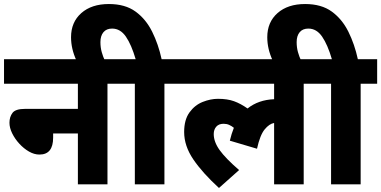

<svg xmlns="http://www.w3.org/2000/svg" viewBox="-20 -916 1894 954"><path d="M0 -622H596V-500H514V0H367V-253H244V-232Q244 -148 176 -148Q150 -148 124 -163Q98 -178 76 -202Q54 -226 40.5 -253.5Q27 -281 27 -306Q27 -335 42 -355Q57 -375 104 -375H367V-500H0Z M360 -615Q333 -673 333 -731Q333 -806 384 -851Q435 -896 521 -896Q602 -896 653.5 -858.5Q705 -821 736 -758.5Q767 -696 783 -622H879V-500H797V0H650V-500H582V-622H654Q633 -694 605.5 -734Q578 -774 537 -774Q509 -774 494 -756Q479 -738 479 -707Q479 -680 485.5 -657Q492 -634 501 -615Z M865 -500V-622H1571V-500H1489V0H1342V-305Q1318 -301 1295 -273Q1272 -245 1257 -177L1122 -217Q1130 -251 1142 -281Q1131 -290 1118.5 -295.5Q1106 -301 1091 -301Q1067 -301 1054.5 -286.5Q1042 -272 1042 -250Q1042 -211 1071.5 -170Q1101 -129 1168 -71L1068 18Q986 -57 940.5 -124Q895 -191 895 -260Q895 -321 921.5 -357.5Q948 -394 987 -409.5Q1026 -425 1063 -425Q1110 -425 1143 -413Q1176 -401 1210 -377Q1264 -420 1342 -423V-500Z M1335 -615Q1308 -673 1308 -731Q1308 -806 1359 -851Q1410 -896 1496 -896Q1577 -896 1628.5 -858.5Q1680 -821 1711 -758.5Q1742 -696 1758 -622H1854V-500H1772V0H1625V-500H1557V-622H1629Q1608 -694 1580.5 -734Q1553 -774 1512 -774Q1484 -774 1469 -756Q1454 -738 1454 -707Q1454 -680 1460.5 -657Q1467 -634 1476 -615Z"/></svg>

Font: Noto Sans Devanagari UI SemiCondensed ExtraBold
Style: Regular
Weight: 800
Width: 4
Designer: Jelle Bosma - Monotype Design Team
Foundry: Monotype Imaging Inc.
Version: Version 2.004; ttfautohint (v1.8.4.7-5d5b)